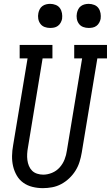

<svg xmlns="http://www.w3.org/2000/svg" viewBox="-20 -968 575 996"><path d="M202 8Q175 8 148.5 1.5Q122 -5 101 -20Q80 -35 67 -57.5Q54 -80 48 -105.5Q42 -131 42.5 -159Q43 -187 48 -214L123 -665H82V-735H252V-665H201L125 -203Q122 -187 121 -170.5Q120 -154 122 -138Q124 -122 130 -107.5Q136 -93 146.5 -82.5Q157 -72 172.5 -67Q188 -62 204 -62Q227 -62 250 -71.5Q273 -81 289.5 -99.5Q306 -118 315 -141Q324 -164 327 -187L406 -665H365V-735H535V-665H485L404 -176Q400 -152 392.5 -128Q385 -104 371.5 -82.5Q358 -61 339 -43Q320 -25 297.5 -13Q275 -1 250.5 3.5Q226 8 202 8ZM440 -823Q425 -823 411.5 -828Q398 -833 389.5 -844.5Q381 -856 378.5 -870.5Q376 -885 379 -900Q381 -910 386 -920Q391 -930 400 -936.5Q409 -943 419.5 -945.5Q430 -948 440 -948Q455 -948 469 -942.5Q483 -937 491 -925.5Q499 -914 501.5 -899.5Q504 -885 502 -870Q500 -860 494.5 -850Q489 -840 480 -833.5Q471 -827 460.5 -825Q450 -823 440 -823ZM240 -823Q225 -823 211.5 -828Q198 -833 189.5 -844.5Q181 -856 178.5 -870.5Q176 -885 179 -900Q181 -910 186 -920Q191 -930 200 -936.5Q209 -943 219.5 -945.5Q230 -948 240 -948Q255 -948 269 -942.5Q283 -937 291 -925.5Q299 -914 301.5 -899.5Q304 -885 302 -870Q300 -860 294.5 -850Q289 -840 280 -833.5Q271 -827 260.5 -825Q250 -823 240 -823Z"/></svg>

Font: Iosevka Curly Slab Oblique
Style: Regular
Weight: 400
Italic angle: -9°
Monospace: yes
Designer: Belleve Invis
Foundry: Belleve Invis
Version: Version 11.1.0; ttfautohint (v1.8.3)